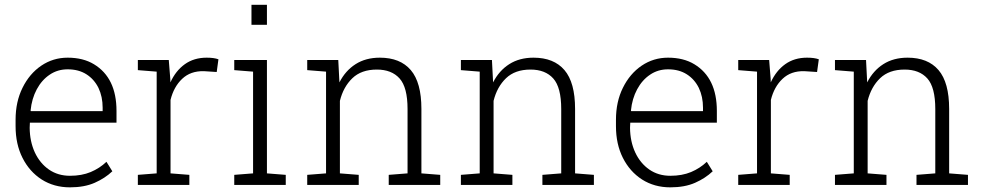

<svg xmlns="http://www.w3.org/2000/svg" viewBox="-20 -782 4161 812"><path d="M275.9 10.3Q208.5 10.3 156.2 -22.9Q104.5 -56.2 75.2 -114.3Q45.9 -172.4 45.9 -248.5V-275.4Q45.9 -351.6 75.2 -410.6Q104.5 -470.2 154.5 -504.2Q204.6 -538.1 266.1 -538.1Q331.5 -538.1 377.4 -510.3Q472.7 -452.6 472.7 -313V-263.2H106.4L105.5 -241.7Q106 -183.6 127.4 -137.2Q148.9 -91.3 187 -64.9Q225.1 -38.6 275.9 -38.6Q325.7 -38.6 363.5 -54.4Q401.4 -70.3 430.2 -97.7L455.1 -57.6Q424.3 -28.3 380.6 -9Q336.9 10.3 275.9 10.3ZM109.4 -314.9 110.4 -312H414.1V-326.7Q414.1 -373 396.5 -410.2Q378.4 -446.8 345.5 -467.8Q312.5 -488.8 266.1 -488.8Q223.6 -488.8 190.4 -466.3Q156.7 -443.8 135.5 -404.3Q114.3 -364.7 109.4 -314.9Z M780.8 -42.5V0H563V-42.5L642.6 -48.8V-479L563 -485.4V-528.3H693.8L700.2 -447.8L700.7 -433.6Q723.1 -482.9 761.7 -510.5Q800.3 -538.1 854 -538.1Q885.3 -538.1 903.8 -531.2L896.5 -477.5L842.3 -481Q786.1 -482.4 750.5 -448.7Q714.8 -415 701.2 -359.4V-48.8Z M1108.9 -761.7V-677.2H1043.5V-761.7ZM1188.5 -42.5V0H970.7V-42.5L1050.3 -48.8V-479L970.7 -485.4V-528.3H1108.9V-48.8Z M1497.1 -42.5V0H1279.3V-42.5L1358.9 -48.8V-479L1279.3 -485.4V-528.3H1410.6L1415.5 -433.6Q1440.9 -483.4 1483.9 -510.7Q1526.9 -538.1 1586.4 -538.1Q1672.4 -538.1 1717.3 -485.6Q1762.2 -433.1 1762.2 -321.3V-48.8L1841.8 -42.5V0H1624V-42.5L1703.6 -48.8V-320.8Q1703.6 -412.6 1669.9 -450.2Q1636.2 -487.8 1573.7 -487.8Q1508.3 -487.8 1470.2 -451.2Q1432.1 -414.6 1417.5 -355.5V-48.8Z M2147 -42.5V0H1929.2V-42.5L2008.8 -48.8V-479L1929.2 -485.4V-528.3H2060.5L2065.4 -433.6Q2090.8 -483.4 2133.8 -510.7Q2176.8 -538.1 2236.3 -538.1Q2322.3 -538.1 2367.2 -485.6Q2412.1 -433.1 2412.1 -321.3V-48.8L2491.7 -42.5V0H2273.9V-42.5L2353.5 -48.8V-320.8Q2353.5 -412.6 2319.8 -450.2Q2286.1 -487.8 2223.6 -487.8Q2158.2 -487.8 2120.1 -451.2Q2082 -414.6 2067.4 -355.5V-48.8Z M2814.9 10.3Q2747.6 10.3 2695.3 -22.9Q2643.6 -56.2 2614.3 -114.3Q2585 -172.4 2585 -248.5V-275.4Q2585 -351.6 2614.3 -410.6Q2643.6 -470.2 2693.6 -504.2Q2743.7 -538.1 2805.2 -538.1Q2870.6 -538.1 2916.5 -510.3Q3011.7 -452.6 3011.7 -313V-263.2H2645.5L2644.5 -241.7Q2645 -183.6 2666.5 -137.2Q2688 -91.3 2726.1 -64.9Q2764.2 -38.6 2814.9 -38.6Q2864.7 -38.6 2902.6 -54.4Q2940.4 -70.3 2969.2 -97.7L2994.1 -57.6Q2963.4 -28.3 2919.7 -9Q2876 10.3 2814.9 10.3ZM2648.4 -314.9 2649.4 -312H2953.1V-326.7Q2953.1 -373 2935.5 -410.2Q2917.5 -446.8 2884.5 -467.8Q2851.6 -488.8 2805.2 -488.8Q2762.7 -488.8 2729.5 -466.3Q2695.8 -443.8 2674.6 -404.3Q2653.3 -364.7 2648.4 -314.9Z M3319.8 -42.5V0H3102.1V-42.5L3181.6 -48.8V-479L3102.1 -485.4V-528.3H3232.9L3239.3 -447.8L3239.7 -433.6Q3262.2 -482.9 3300.8 -510.5Q3339.4 -538.1 3393.1 -538.1Q3424.3 -538.1 3442.9 -531.2L3435.5 -477.5L3381.3 -481Q3325.2 -482.4 3289.6 -448.7Q3253.9 -415 3240.2 -359.4V-48.8Z M3729 -42.5V0H3511.2V-42.5L3590.8 -48.8V-479L3511.2 -485.4V-528.3H3642.6L3647.5 -433.6Q3672.9 -483.4 3715.8 -510.7Q3758.8 -538.1 3818.4 -538.1Q3904.3 -538.1 3949.2 -485.6Q3994.1 -433.1 3994.1 -321.3V-48.8L4073.7 -42.5V0H3856V-42.5L3935.5 -48.8V-320.8Q3935.5 -412.6 3901.9 -450.2Q3868.2 -487.8 3805.7 -487.8Q3740.2 -487.8 3702.1 -451.2Q3664.1 -414.6 3649.4 -355.5V-48.8Z"/></svg>

Font: Hanuman Light
Style: Regular
Weight: 300
Designer: Danh Hong
Version: Version 8.002; ttfautohint (v1.8.3)